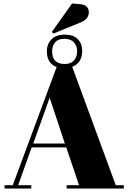

<svg xmlns="http://www.w3.org/2000/svg" viewBox="-20 -1078 734 1098"><path d="M248 -785Q248 -826 274.5 -853Q301 -880 351 -880Q399 -880 424.5 -854.5Q450 -829 450 -787Q450 -718 393 -696L642 -19H688V0H361V-19H432L359 -235H161L84 -19H159V0H6V-19H53L304 -695Q248 -715 248 -785ZM264 -519 170 -257H351ZM277 -896 392 -1058 440 -1054Q465 -1052 476.5 -1039Q488 -1026 488 -1009Q488 -969 444 -951L285 -886ZM278 -785Q278 -712 350 -712Q385 -712 403 -732.5Q421 -753 421 -785Q421 -815 403 -835.5Q385 -856 348 -856Q312 -856 295 -835.5Q278 -815 278 -785Z"/></svg>

Font: Abril Fatface
Style: Regular
Weight: 400
Designer: Veronika Burian, Jos Scaglione
Foundry: TypeTogether
Version: Version 1.001